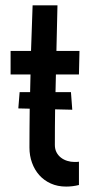

<svg xmlns="http://www.w3.org/2000/svg" viewBox="-20 -687 338 716"><path d="M249.5 -277.8 185.5 -279.3Q185.1 -245.6 184.8 -212.9Q184.6 -180.2 184.6 -146.5Q184.6 -130.9 190.7 -119.1Q196.8 -107.4 207 -99.4Q217.3 -91.3 230.5 -87.2Q243.7 -83 257.8 -83Q262.2 -83 266.1 -83Q270 -83 274.4 -84V2.9Q251 8.8 226.6 8.8Q194.8 8.8 169.4 -2.7Q144 -14.2 126.5 -33.9Q108.9 -53.7 99.4 -80.1Q89.8 -106.4 89.8 -136.7Q89.8 -173.3 90.1 -209.2Q90.3 -245.1 90.8 -281.7L48.3 -282.7L53.2 -343.3H92.3L93.8 -409.2H19.5V-497.1H95.7L101.6 -667H194.3L190.4 -497.1H276.4L274.4 -409.2H188.5L187 -343.3H244.6Z"/></svg>

Font: Maiden Orange
Style: Regular
Weight: 400
Designer: Astigmatic (AOETI)
Foundry: Astigmatic (AOETI)
Version: Version 1.000